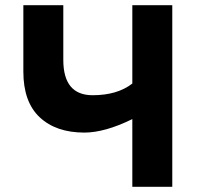

<svg xmlns="http://www.w3.org/2000/svg" viewBox="-20 -720 768 740"><path d="M490 0V-261Q384 -209 305 -209Q196 -209 133 -268Q70 -327 70 -444V-700H224V-489Q224 -353 337 -353Q432 -353 490 -398V-700H644V0Z"/></svg>

Font: Quicksand
Style: Bold
Weight: 700
Version: Version 3.000